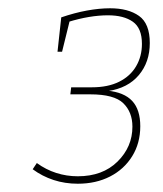

<svg xmlns="http://www.w3.org/2000/svg" viewBox="-20 -786 395 464"><path d="M168 -342Q137 -342 109.5 -351Q82 -360 59 -377L69 -392Q91 -376 116 -368Q141 -360 168 -360Q228 -360 264 -395.5Q300 -431 300 -480Q300 -515 278 -536.5Q256 -558 198 -558H150L152 -575H202Q241 -575 268 -588.5Q295 -602 309 -626Q323 -650 323 -680Q323 -718 301 -733.5Q279 -749 241 -749Q219 -749 195 -745Q171 -741 145 -733L149 -738L130 -661H119L128 -744Q160 -755 190 -760.5Q220 -766 246 -766Q290 -766 316 -747.5Q342 -729 342 -682Q342 -636 315.5 -604.5Q289 -573 241 -566L239 -567Q280 -563 299.5 -542Q319 -521 319 -481Q319 -440 299.5 -408.5Q280 -377 246 -359.5Q212 -342 168 -342Z"/></svg>

Font: Bitter Thin
Style: Italic
Weight: 100
Italic angle: -9°
Designer: Sol Matas, and Bitter project Authors
Foundry: Sol Matas
Version: Version 2.002